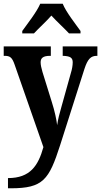

<svg xmlns="http://www.w3.org/2000/svg" viewBox="-20 -786 545 1035"><path d="M100 -619V-606H163C187 -632 230 -671 257 -702C283 -673 331 -629 352 -606H414V-619C387 -657 336 -721 318 -766H197C178 -721 127 -657 100 -619ZM23 174V229H38C213 229 244 183 304 -3L435 -414C453 -469 470 -485 502 -485H505V-536H318V-485H322C357 -483 372 -476 372 -450C372 -434 368 -411 363 -396L310 -206C301 -175 293 -145 288 -111C285 -140 275 -187 259 -237L209 -398C203 -419 199 -436 199 -450C199 -473 212 -485 250 -485H254V-536H0V-485H4C33 -485 45 -478 59 -437L214 7C186 107 143 174 23 174Z"/></svg>

Font: Noto Serif Sinhala Condensed
Style: Bold
Weight: 700
Width: 3
Designer: Jelle Bosma - Monotype Design Team
Foundry: Monotype Imaging Inc.
Version: Version 2.007